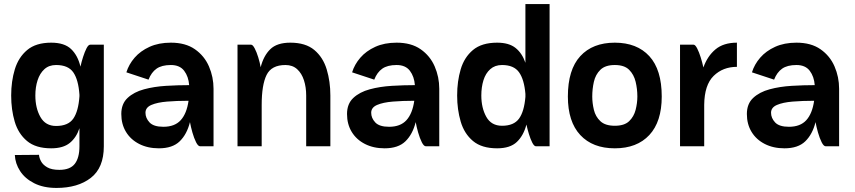

<svg xmlns="http://www.w3.org/2000/svg" viewBox="-20 -720 4209 945"><path d="M491 0Q491 106 427 155.5Q363 205 258 205Q194 205 148.5 182Q103 159 79 122Q55 85 53 43L172 42Q173 57 182 74Q191 91 212.5 103.5Q234 116 272 116Q325 116 348 86.5Q371 57 371 0V-89Q356 -43 323.5 -16.5Q291 10 232 10Q156 10 113 -26Q70 -62 52.5 -121Q35 -180 35 -250Q35 -320 53 -379Q71 -438 114 -474Q157 -510 232 -510Q297 -510 330 -478.5Q363 -447 376 -392Q381 -415 389 -440Q397 -465 406 -482.5Q415 -500 424 -500H491ZM256 -400Q221 -400 198.5 -379.5Q176 -359 165 -325Q154 -291 154 -250Q154 -188 179 -144Q204 -100 256 -100Q316 -100 341 -136.5Q366 -173 371 -246V-254Q366 -327 341 -363.5Q316 -400 256 -400Z M711 -328 602 -364Q614 -403 642.5 -436Q671 -469 716 -489.5Q761 -510 821 -510Q893 -510 939.5 -477.5Q986 -445 1008.5 -393Q1031 -341 1031 -283V0H965Q955 0 945 -20Q935 -40 927 -68Q919 -96 915 -119Q900 -59 864.5 -24.5Q829 10 762 10Q707 10 665 -11.5Q623 -33 600 -71Q577 -109 577 -159Q577 -209 608 -238Q639 -267 689 -280.5Q739 -294 797.5 -297.5Q856 -301 911 -301Q908 -343 886.5 -371.5Q865 -400 821 -400Q776 -400 750.5 -382Q725 -364 711 -328ZM696 -165Q696 -139 716 -117.5Q736 -96 784 -96Q840 -96 869.5 -128.5Q899 -161 908 -224Q850 -224 802 -220Q754 -216 725 -203.5Q696 -191 696 -165Z M1149 0V-500H1216Q1224 -500 1233.5 -482Q1243 -464 1251 -438Q1259 -412 1263 -389Q1277 -445 1310 -477.5Q1343 -510 1409 -510Q1484 -510 1527 -474Q1570 -438 1588 -378.5Q1606 -319 1606 -250V0H1487V-250Q1487 -291 1476 -325Q1465 -359 1442.5 -379.5Q1420 -400 1385 -400Q1316 -400 1292 -351Q1268 -302 1268 -204V0Z M1822 -328 1713 -364Q1725 -403 1753.5 -436Q1782 -469 1827 -489.5Q1872 -510 1932 -510Q2004 -510 2050.5 -477.5Q2097 -445 2119.5 -393Q2142 -341 2142 -283V0H2076Q2066 0 2056 -20Q2046 -40 2038 -68Q2030 -96 2026 -119Q2011 -59 1975.5 -24.5Q1940 10 1873 10Q1818 10 1776 -11.5Q1734 -33 1711 -71Q1688 -109 1688 -159Q1688 -209 1719 -238Q1750 -267 1800 -280.5Q1850 -294 1908.5 -297.5Q1967 -301 2022 -301Q2019 -343 1997.5 -371.5Q1976 -400 1932 -400Q1887 -400 1861.5 -382Q1836 -364 1822 -328ZM1807 -165Q1807 -139 1827 -117.5Q1847 -96 1895 -96Q1951 -96 1980.5 -128.5Q2010 -161 2019 -224Q1961 -224 1913 -220Q1865 -216 1836 -203.5Q1807 -191 1807 -165Z M2427 -510Q2485 -510 2517.5 -484Q2550 -458 2566 -411V-700H2685V0H2618Q2609 0 2600 -17.5Q2591 -35 2583.5 -59.5Q2576 -84 2571 -107Q2557 -53 2524 -21.5Q2491 10 2427 10Q2351 10 2308 -26Q2265 -62 2247.5 -121.5Q2230 -181 2230 -250Q2230 -320 2247.5 -379Q2265 -438 2308 -474Q2351 -510 2427 -510ZM2451 -400Q2416 -400 2393 -379.5Q2370 -359 2359.5 -325Q2349 -291 2349 -250Q2349 -189 2373.5 -145Q2398 -101 2451 -101Q2509 -101 2534.5 -136Q2560 -171 2566 -243V-258Q2560 -329 2534.5 -364.5Q2509 -400 2451 -400Z M2775 -245Q2775 -377 2836 -443.5Q2897 -510 3006 -510Q3115 -510 3176 -443.5Q3237 -377 3237 -245Q3237 -121 3176 -55.5Q3115 10 3006 10Q2897 10 2836 -55.5Q2775 -121 2775 -245ZM3006 -101Q3053 -101 3076.5 -123.5Q3100 -146 3108.5 -179.5Q3117 -213 3117 -245Q3117 -282 3108.5 -317.5Q3100 -353 3076.5 -376.5Q3053 -400 3006 -400Q2959 -400 2935 -376.5Q2911 -353 2903 -317.5Q2895 -282 2895 -245Q2895 -213 2903 -179.5Q2911 -146 2935 -123.5Q2959 -101 3006 -101Z M3327 0V-500H3394Q3402 -500 3411.5 -481.5Q3421 -463 3429 -437Q3437 -411 3442 -388Q3462 -444 3501.5 -477Q3541 -510 3607 -510V-391Q3538 -391 3492.5 -346.5Q3447 -302 3446 -204V0Z M3790 -328 3681 -364Q3693 -403 3721.5 -436Q3750 -469 3795 -489.5Q3840 -510 3900 -510Q3972 -510 4018.5 -477.5Q4065 -445 4087.5 -393Q4110 -341 4110 -283V0H4044Q4034 0 4024 -20Q4014 -40 4006 -68Q3998 -96 3994 -119Q3979 -59 3943.5 -24.5Q3908 10 3841 10Q3786 10 3744 -11.5Q3702 -33 3679 -71Q3656 -109 3656 -159Q3656 -209 3687 -238Q3718 -267 3768 -280.5Q3818 -294 3876.5 -297.5Q3935 -301 3990 -301Q3987 -343 3965.5 -371.5Q3944 -400 3900 -400Q3855 -400 3829.5 -382Q3804 -364 3790 -328ZM3775 -165Q3775 -139 3795 -117.5Q3815 -96 3863 -96Q3919 -96 3948.5 -128.5Q3978 -161 3987 -224Q3929 -224 3881 -220Q3833 -216 3804 -203.5Q3775 -191 3775 -165Z"/></svg>

Font: Haskoy Bold
Style: Regular
Weight: 700
Designer: Ertekin Erdin
Foundry: Ertekin Erdin
Version: Version 1.500; ttfautohint (v1.8.3)